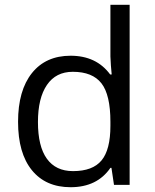

<svg xmlns="http://www.w3.org/2000/svg" viewBox="-20 -780 653 810"><path d="M450.2 -71.8H445.8Q389.6 9.8 277.8 9.8Q172.9 9.8 114.5 -62Q56.2 -133.8 56.2 -266.1Q56.2 -398.4 114.7 -471.7Q173.3 -544.9 277.8 -544.9Q386.7 -544.9 444.8 -465.8H451.2L447.8 -504.4L445.8 -542V-759.8H526.9V0H460.9ZM288.1 -58.1Q371.1 -58.1 408.4 -103.3Q445.8 -148.4 445.8 -249V-266.1Q445.8 -379.9 408 -428.5Q370.1 -477.1 287.1 -477.1Q215.8 -477.1 178 -421.6Q140.1 -366.2 140.1 -265.1Q140.1 -162.6 177.7 -110.4Q215.3 -58.1 288.1 -58.1Z"/></svg>

Font: f08361285
Style: Regular
Weight: 400
Foundry: Ascender Corporation
Version: Version 1.10